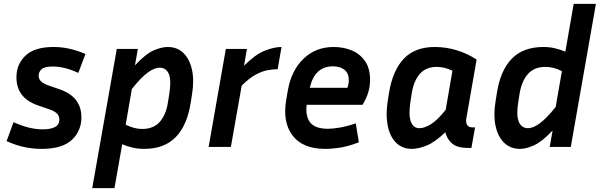

<svg xmlns="http://www.w3.org/2000/svg" viewBox="-20 -760 3102 993"><path d="M201 -91Q242 -91 264.5 -103Q287 -115 287 -141Q287 -161 273.5 -174Q260 -187 228 -197L173 -216Q118 -236 91.5 -272Q65 -308 65 -360Q65 -428 112 -472.5Q159 -517 257 -517Q299 -517 339 -508Q379 -499 422 -481L385 -383Q348 -400 315.5 -408Q283 -416 254 -416Q210 -416 195 -402Q180 -388 180 -369Q180 -350 193 -338.5Q206 -327 231 -318L286 -299Q345 -279 373 -242.5Q401 -206 401 -153Q401 -83 351.5 -36.5Q302 10 195 10Q149 10 105 0.5Q61 -9 14 -30L50 -128Q93 -109 129.5 -100Q166 -91 201 -91Z M725 10Q694 10 666 3.5Q638 -3 612 -14L572 213H457L584 -507H693L678 -422Q733 -481 774 -499Q815 -517 847 -517Q897 -517 929 -485.5Q961 -454 973 -399Q985 -344 973 -271L966 -227Q948 -112 889 -51Q830 10 725 10ZM805 -410Q779 -410 744.5 -385Q710 -360 662 -300L630 -115Q675 -93 715 -93Q774 -93 806 -129.5Q838 -166 848 -227L855 -271Q867 -343 853.5 -376.5Q840 -410 805 -410Z M1416 -402Q1393 -402 1364.5 -397Q1336 -392 1302.5 -374Q1269 -356 1230 -317L1174 0H1059L1148 -507H1257L1242 -420Q1301 -479 1349.5 -498Q1398 -517 1436 -517Z M1836 -24Q1781 -3 1739.5 3.5Q1698 10 1662 10Q1546 10 1493.5 -58.5Q1441 -127 1460 -242L1469 -294Q1487 -396 1550 -456.5Q1613 -517 1706 -517Q1755 -517 1797.5 -500Q1840 -483 1867 -445.5Q1894 -408 1894 -346Q1894 -281 1855 -218H1566Q1559 -157 1585 -125.5Q1611 -94 1677 -94Q1699 -94 1736 -100Q1773 -106 1820 -122ZM1702 -417Q1608 -417 1582 -306H1777Q1784 -327 1784 -346Q1784 -381 1761.5 -399Q1739 -417 1702 -417Z M2399 5Q2344 5 2317.5 -18.5Q2291 -42 2283 -76Q2229 -24 2186 -7Q2143 10 2110 10Q2061 10 2029 -21.5Q1997 -53 1985.5 -108.5Q1974 -164 1985 -236L1992 -280Q2011 -396 2068.5 -456.5Q2126 -517 2229 -517Q2287 -517 2342.5 -500Q2398 -483 2445 -452L2391 -143Q2389 -128 2395.5 -114.5Q2402 -101 2425 -101H2437L2418 5ZM2103 -236Q2092 -164 2105 -130.5Q2118 -97 2149 -97Q2175 -97 2208.5 -117.5Q2242 -138 2285 -192L2320 -394Q2279 -414 2239 -414Q2183 -414 2151.5 -378Q2120 -342 2110 -280Z M2823 0 2838 -85Q2783 -27 2742 -8.5Q2701 10 2669 10Q2620 10 2587.5 -21.5Q2555 -53 2543 -108.5Q2531 -164 2543 -236L2550 -280Q2568 -396 2627 -456.5Q2686 -517 2791 -517Q2822 -517 2849.5 -510.5Q2877 -504 2904 -493L2947 -740H3062L2932 0ZM2661 -236Q2649 -164 2663 -130.5Q2677 -97 2711 -97Q2737 -97 2771.5 -122Q2806 -147 2854 -207L2886 -392Q2863 -404 2842 -409Q2821 -414 2801 -414Q2743 -414 2711 -378Q2679 -342 2668 -280Z"/></svg>

Font: Inria Sans
Style: Bold Italic
Weight: 700
Italic angle: -10°
Designer: Black Foundry Team
Foundry: Black Foundry
Version: Version 1.2; ttfautohint (v1.8.3)